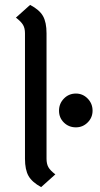

<svg xmlns="http://www.w3.org/2000/svg" viewBox="-20 -753 407 784"><path d="M82 -105V-617Q82 -638 74 -651.5Q66 -665 45 -681L103 -733Q141 -713 155.5 -687.5Q170 -662 170 -617V-105Q170 -84 177.5 -70.5Q185 -57 206 -41L148 11Q111 -9 96.5 -34.5Q82 -60 82 -105ZM221 -301Q221 -330 241 -350.5Q261 -371 290 -371Q318 -371 338 -350.5Q358 -330 358 -301Q358 -273 338 -253Q318 -233 290 -233Q261 -233 241 -252.5Q221 -272 221 -301Z"/></svg>

Font: KoHo Medium
Style: Regular
Weight: 500
Version: Version 1.000; ttfautohint (v1.6)